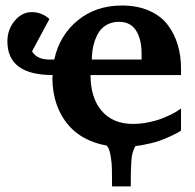

<svg xmlns="http://www.w3.org/2000/svg" viewBox="-20 -520 706 696"><path d="M294.9 -43H544.9L533.2 -20Q517.6 -16.1 507.6 -13.2Q497.6 -10.3 488.3 -4.2Q479 2 474.1 6.3Q469.2 10.7 464.8 22.2Q460.4 33.7 458.7 42.5Q457 51.3 455.8 71.3Q454.6 91.3 454.3 107.9Q454.1 124.5 454.1 155.8H386.2Q386.2 116.2 385.7 94.2Q385.3 72.3 382.1 51.5Q378.9 30.8 375 21.2Q371.1 11.7 361.6 2.7Q352.1 -6.3 341.1 -10.5Q330.1 -14.6 311 -20ZM158.2 -304.2H176.8Q195.3 -391.1 261.2 -445.6Q327.1 -500 421.9 -500Q478.5 -500 521.2 -481Q564 -461.9 588.4 -429.2Q612.8 -396.5 624.5 -356.9Q636.2 -317.4 636.2 -272V-248H308.1Q308.1 -165.5 348.6 -118.2Q389.2 -70.8 461.9 -70.8Q490.2 -70.8 518.6 -76.7Q546.9 -82.5 567.1 -90.6Q587.4 -98.6 603.8 -106.9Q620.1 -115.2 627.9 -121.1L636.2 -127V-46.9Q632.8 -44.4 626.5 -40.5Q620.1 -36.6 598.6 -26.4Q577.1 -16.1 554 -8.3Q530.8 -0.5 495.6 5.9Q460.4 12.2 424.8 12.2Q362.8 12.2 313.7 -7.1Q264.6 -26.4 233.4 -60.5Q202.1 -94.7 186 -139.9Q169.9 -185.1 169.9 -237.8Q169.9 -239.3 170.4 -242.9Q170.9 -246.6 170.9 -248Q6.8 -248 6.8 -370.1Q6.8 -413.1 33.2 -444.6Q59.6 -476.1 95.2 -476.1Q131.3 -476.1 159.2 -451.2L96.2 -334Q113.8 -304.2 158.2 -304.2ZM493.2 -304.2V-326.2Q493.2 -377.9 473.1 -409.4Q453.1 -440.9 411.1 -440.9Q384.8 -440.9 364.7 -428.7Q344.7 -416.5 334 -396Q323.2 -375.5 318.1 -352.5Q313 -329.6 313 -304.2Z"/></svg>

Font: Veleka
Style: Bold
Weight: 700
Designer: Stefan Peev, Context Ltd, 2016; SIL International, 1997-2014.
Foundry: Stefan Peev, Context Ltd, 2016
Version: Version 1.000